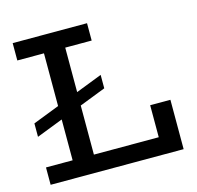

<svg xmlns="http://www.w3.org/2000/svg" viewBox="-101 -792 923 898"><g transform="rotate(-15 360.5 -343.0)"><path d="M37 -232V-297L395 -436V-371ZM36 0V-84H582V-239H680V0ZM165 -47V-634H268V-47ZM36 -602V-686H396V-602Z"/></g></svg>

Font: BioRhyme
Style: Regular
Weight: 400
Designer: Aoife Mooney
Foundry: Aoife Mooney Type
Version: Version 1.600;gftools[0.9.33]